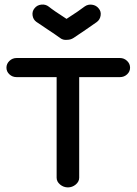

<svg xmlns="http://www.w3.org/2000/svg" viewBox="-20 -801 593 834"><path d="M501 -466H324V-29Q324 -12 309 0.5Q294 13 275 13Q256 13 241 0.5Q226 -12 226 -29V-466H52Q34 -466 21 -478Q8 -490 8 -507Q8 -524 21 -536.5Q34 -549 52 -549H501Q519 -549 532 -536.5Q545 -524 545 -507Q545 -490 532 -478Q519 -466 501 -466ZM241 -636Q222 -650 187 -673Q152 -696 138 -706Q124 -716 121.5 -734Q119 -752 130 -765Q141 -779 159.5 -781Q178 -783 192 -772Q213 -755 269 -719Q325 -755 348 -773Q362 -783 380 -780.5Q398 -778 409 -764Q420 -751 417 -733Q414 -715 400 -705Q339 -662 299 -636Q287 -628 271 -628Q254 -626 241 -636Z"/></svg>

Font: Hoogli
Style: Bold
Weight: 700
Designer: Anand Singh Naorem
Foundry: Brand New Type
Version: Version 1.00 b007